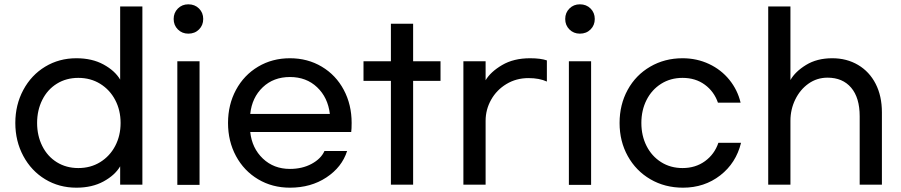

<svg xmlns="http://www.w3.org/2000/svg" viewBox="-20 -773 4176 890"><path d="M51 -203Q51 -287 88 -356Q125 -425 189.5 -464Q254 -503 334 -503Q407 -503 460 -474Q513 -445 537 -404V-743H640V83H537V-2Q513 39 460 68Q407 97 334 97Q254 97 189.5 58Q125 19 88 -50Q51 -119 51 -203ZM539 -203Q539 -262 514 -309.5Q489 -357 444.5 -384.5Q400 -412 343 -412Q287 -412 243.5 -385Q200 -358 176 -310Q152 -262 152 -203Q152 -144 176 -96Q200 -48 243.5 -21Q287 6 343 6Q400 6 444.5 -21.5Q489 -49 514 -96.5Q539 -144 539 -203Z M922 -685Q922 -656 902.5 -636.5Q883 -617 853 -617Q824 -617 804.5 -636.5Q785 -656 785 -685Q785 -714 804.5 -733.5Q824 -753 853 -753Q883 -753 902.5 -733.5Q922 -714 922 -685ZM802 84V-489H905V84Z M1037 -203Q1037 -288 1074 -356.5Q1111 -425 1176.5 -464Q1242 -503 1324 -503Q1406 -503 1471.5 -464Q1537 -425 1573.5 -356.5Q1610 -288 1610 -203Q1610 -175 1608 -161H1140Q1148 -86 1198.5 -38Q1249 10 1324 10Q1381 10 1424.5 -13.5Q1468 -37 1484 -73H1589Q1565 2 1493 49.5Q1421 97 1324 97Q1242 97 1176.5 58Q1111 19 1074 -49.5Q1037 -118 1037 -203ZM1324 -416Q1248 -416 1198 -368.5Q1148 -321 1140 -245H1509Q1500 -321 1450 -368.5Q1400 -416 1324 -416Z M2022 -398H1895V83H1792V-398H1665V-489H1792V-663H1895V-489H2022Z M2231 -489V-401Q2254 -440 2307.5 -471.5Q2361 -503 2437 -503Q2486 -503 2515 -493V-395Q2480 -411 2430 -411Q2373 -411 2327.5 -383.5Q2282 -356 2256.5 -310.5Q2231 -265 2231 -213V83H2128V-489Z M2737 -685Q2737 -656 2717.5 -636.5Q2698 -617 2668 -617Q2639 -617 2619.5 -636.5Q2600 -656 2600 -685Q2600 -714 2619.5 -733.5Q2639 -753 2668 -753Q2698 -753 2717.5 -733.5Q2737 -714 2737 -685ZM2617 84V-489H2720V84Z M3146 97Q3062 97 2995 58Q2928 19 2890 -49.5Q2852 -118 2852 -203Q2852 -288 2889.5 -356.5Q2927 -425 2994 -464Q3061 -503 3144 -503Q3210 -503 3266.5 -476.5Q3323 -450 3361 -403Q3399 -356 3413 -297H3308Q3290 -349 3247 -380.5Q3204 -412 3144 -412Q3088 -412 3044.5 -384.5Q3001 -357 2977 -309.5Q2953 -262 2953 -203Q2953 -144 2977 -96.5Q3001 -49 3044.5 -21.5Q3088 6 3144 6Q3204 6 3248 -26Q3292 -58 3310 -111H3415Q3392 -17 3318.5 40Q3245 97 3146 97Z M3644 -743V-402Q3666 -441 3716.5 -472Q3767 -503 3838 -503Q3905 -503 3957.5 -472Q4010 -441 4039 -384.5Q4068 -328 4068 -252V83H3965V-234Q3965 -320 3925.5 -366.5Q3886 -413 3816 -413Q3767 -413 3728 -385.5Q3689 -358 3666.5 -312Q3644 -266 3644 -213V83H3541V-743Z"/></svg>

Font: Gmarket Sans TTF Medium
Style: Regular
Weight: 500
Designer: Creative Director : Sungho Lee; Art Director : Kiwoong Choi; Project Manager : Sori Yang, Jongwook Yoon; Font Designer :
Foundry: Sandoll Inc.
Version: Version 1.000;hotconv 1.0.109;makeotfexe 2.5.65596